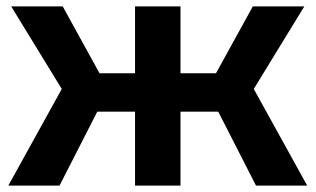

<svg xmlns="http://www.w3.org/2000/svg" viewBox="-20 -580 986 600"><path d="M544 0H402V-231H284L166 0H6L173 -302L15 -560H176L291 -351H402V-560H544V-351H655L770 -560H931L773 -302L940 0H780L662 -231H544Z"/></svg>

Font: Tektur SemiBold
Style: Regular
Weight: 600
Designer: Adam Jagosz
Foundry: Adam Jagosz
Version: Version 1.005;gftools[0.9.30]